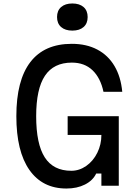

<svg xmlns="http://www.w3.org/2000/svg" viewBox="-20 -1068 790 1104"><path d="M74 -400Q74 -606 154.5 -711Q235 -816 393 -816Q477 -816 539.5 -783Q602 -750 638.5 -688Q675 -626 683 -540H575Q558 -620 512 -664Q466 -708 393 -708Q289 -708 238.5 -632.5Q188 -557 188 -400Q188 -240 237.5 -163Q287 -86 390 -86Q436 -86 476 -114Q516 -142 539.5 -189.5Q563 -237 563 -292H369V-400H663V0H563V-70H533Q514 -30 468.5 -7Q423 16 362 16Q224 16 149 -91Q74 -198 74 -400ZM308 -970Q308 -1007 331.5 -1027.5Q355 -1048 396 -1048Q437 -1048 460.5 -1027.5Q484 -1007 484 -970Q484 -933 460.5 -912.5Q437 -892 396 -892Q355 -892 331.5 -912.5Q308 -933 308 -970Z"/></svg>

Font: Martian Mono sWd Rg
Style: Regular
Weight: 400
Width: 6
Monospace: yes
Designer: Roman Shamin
Foundry: Evil Martians
Version: Version 1.000